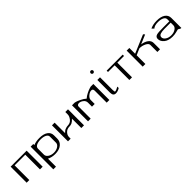

<svg xmlns="http://www.w3.org/2000/svg" viewBox="359 -2390 4238 4238"><g transform="rotate(-45 2477.5 -271.0)"><path d="M542 -500V0H458V-458H125V0H42V-500Z M750 -500V-466.8Q830.1 -500 937.5 -500Q1066.4 -500 1137.2 -449.7Q1208 -399.4 1208 -312.5V-208Q1208 -118.2 1135.3 -59.1Q1062.5 0 937.5 0Q832 0 750 -42V208H667V-500ZM1125 -167V-354.5Q1125 -404.3 1071.8 -431.2Q1018.6 -458 937.5 -458Q856.4 -458 803.2 -431.2Q750 -404.3 750 -354.5V-167Q750 -115.2 804.7 -78.6Q859.4 -42 937.5 -42Q1015.6 -42 1070.3 -78.6Q1125 -115.2 1125 -167Z M1583 -208Q1509.8 -208 1462.9 -158.2Q1416 -108.4 1416 -51.8V0H1333V-500H1416V-173.8Q1417 -174.8 1438 -194.3Q1459 -213.9 1469.7 -220.7Q1480.5 -227.5 1511.7 -237.8Q1543 -248 1583 -250Q1654.3 -250 1701.7 -309.1Q1749 -368.2 1749 -426.8V-500H1833V0H1749V-292Q1700.2 -241.2 1664.6 -224.6Q1628.9 -208 1583 -208Z M1958 -500H2041Q2056.6 -497.1 2083.5 -489.3Q2110.4 -481.4 2176.8 -449.7Q2243.2 -418 2291 -375Q2334 -414.1 2396.5 -445.3Q2459 -476.6 2500 -488.3L2541 -500H2624V0H2541V-375Q2541 -432.6 2490.2 -432.6Q2441.4 -432.6 2387.2 -387.2Q2333 -341.8 2333 -292V-167H2249V-292Q2249 -349.6 2200.7 -388.2Q2152.3 -426.8 2100.6 -426.8Q2074.2 -426.8 2057.6 -413.6Q2041 -400.4 2041 -375V0H1958Z M2790 -750Q2807.6 -750 2819.8 -737.8Q2832 -725.6 2832 -708Q2832 -691.4 2819.8 -679.2Q2807.6 -667 2790 -667Q2773.4 -667 2761.2 -679.2Q2749 -691.4 2749 -708Q2749 -725.6 2761.2 -737.8Q2773.4 -750 2790 -750ZM2832 -500V-110.4Q2832 -42 2847.7 -42Q2884.8 -42 2957 -85V-41Q2890.6 0 2832 0Q2749 0 2749 -103.5V-500Z M3540 -500V-458H3331.1V0H3248V-458H3040V-500Z M4206.1 0H4123V-218.8Q4123 -267.6 4051.8 -302.7Q3980.5 -337.9 3899.4 -337.9L3748 -271.5V0H3665V-500H3748V-319.3L4174.8 -500L4206.1 -464.8L3988.3 -372.1Q4088.9 -357.4 4147.5 -312Q4206.1 -266.6 4206.1 -198.2Z M4872.1 0Q4843.8 0 4825.7 -16.1Q4807.6 -32.2 4789.1 -32.2Q4787.1 -32.2 4727.5 -16.1Q4668 0 4601.6 0Q4476.6 0 4403.8 -59.1Q4331.1 -118.2 4331.1 -198.2Q4331.1 -260.7 4397.5 -279.3Q4443.4 -292 4601.6 -292H4789.1V-354.5Q4789.1 -404.3 4735.8 -431.2Q4682.6 -458 4601.6 -458Q4488.3 -458 4440.4 -411.1L4394.5 -457Q4477.5 -500 4600.6 -500Q4730.5 -500 4801.3 -449.7Q4872.1 -399.4 4872.1 -312.5ZM4789.1 -250H4601.6Q4559.6 -250 4528.3 -246.6Q4497.1 -243.2 4469.7 -234.4Q4442.4 -225.6 4428.2 -208.5Q4414.1 -191.4 4414.1 -167Q4414.1 -115.2 4468.8 -78.6Q4523.4 -42 4601.6 -42Q4679.7 -42 4734.4 -78.6Q4789.1 -115.2 4789.1 -167Z"/></g></svg>

Font: okolaks
Style: Regular
Weight: 500
Version: Version 000.6.0